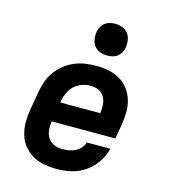

<svg xmlns="http://www.w3.org/2000/svg" viewBox="-112 -839 825 936"><g transform="rotate(15 300.0 -371.0)"><path d="M261 8Q237 8 213 5Q189 2 167.5 -5.5Q146 -13 127.5 -26Q109 -39 94.5 -56Q80 -73 71.5 -94Q63 -115 59 -138Q55 -161 56.5 -185Q58 -209 61 -233L78 -333Q83 -360 92.5 -387Q102 -414 119 -437.5Q136 -461 159.5 -479.5Q183 -498 209.5 -509Q236 -520 263.5 -524Q291 -528 318 -528Q350 -528 380.5 -522Q411 -516 437 -501Q463 -486 481 -462.5Q499 -439 508 -410.5Q517 -382 517 -350.5Q517 -319 512 -287L499 -210H177Q174 -188 176 -166.5Q178 -145 189 -127.5Q200 -110 219.5 -101.5Q239 -93 261 -93Q277 -93 293.5 -95.5Q310 -98 325.5 -105.5Q341 -113 353 -126Q365 -139 370 -155H488Q479 -118 457 -85.5Q435 -53 403 -31Q371 -9 334 -0.5Q297 8 261 8ZM194 -310H396Q399 -332 397.5 -353.5Q396 -375 386 -392.5Q376 -410 357 -418.5Q338 -427 316 -427Q295 -427 273 -419.5Q251 -412 234 -396Q217 -380 208 -359Q199 -338 195 -317ZM355 -590Q335 -590 317.5 -597Q300 -604 289.5 -618Q279 -632 276 -651Q273 -670 276 -689Q278 -703 285 -715Q292 -727 303.5 -735.5Q315 -744 328 -747Q341 -750 355 -750Q374 -750 391.5 -743Q409 -736 419.5 -722Q430 -708 433 -689Q436 -670 433 -651Q431 -637 424 -625Q417 -613 406 -604.5Q395 -596 381.5 -593Q368 -590 355 -590Z"/></g></svg>

Font: Iosevka Etoile Oblique
Style: Bold
Weight: 700
Italic angle: -9°
Designer: Belleve Invis
Foundry: Belleve Invis
Version: Version 15.5.2; ttfautohint (v1.8.4)